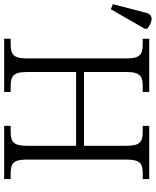

<svg xmlns="http://www.w3.org/2000/svg" viewBox="59 -836 766 945"><g transform="rotate(90 442.5 -363.0)"><path d="M15 -525 111 -692V-704C83 -728 43 -739 33 -700L-10 -535ZM160 0H422V-32H395C347 -32 324 -42 324 -111V-354H687V-111C687 -42 664 -32 617 -32H589V0H851V-32H825C778 -32 755 -41 755 -109V-603C755 -672 777 -682 825 -682H851V-714H589V-682H617C664 -682 687 -672 687 -603V-393H324V-603C324 -672 347 -682 395 -682H422V-714H160V-682H186C233 -682 257 -672 257 -605V-111C257 -42 234 -32 186 -32H160Z"/></g></svg>

Font: Noto Serif Light
Style: Regular
Weight: 300
Designer: Monotype Design Team
Foundry: Monotype Imaging Inc.
Version: Version 2.013